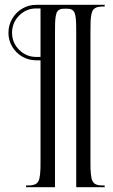

<svg xmlns="http://www.w3.org/2000/svg" viewBox="-20 -618 468 796"><path d="M296 158V-482Q296 -506.2 295.6 -520.8Q295.2 -535.2 293.4 -547.6Q291.5 -560 288.9 -565.9Q286.2 -571.8 280.9 -575.9Q275.5 -580 269.1 -581Q262.8 -582 252 -582Q241.2 -582 234.9 -581Q228.5 -580 223.1 -575.9Q217.8 -571.8 215.1 -565.9Q212.5 -560 210.6 -547.6Q208.8 -535.2 208.4 -520.8Q208 -506.2 208 -482V158H88V151Q99 151 106.1 150.5Q113.2 150 120 148Q126.8 146 130.8 143.2Q134.8 140.5 138.2 134.6Q141.8 128.8 143.4 122.1Q145 115.5 146.2 104.1Q147.5 92.8 147.8 80.5Q148 68.2 148 50V-368H130Q99 -368 72.5 -383.2Q46 -398.5 30.5 -424.8Q15 -451 15 -482Q15 -513.5 30.5 -540.2Q46 -567 72.5 -582.5Q99 -598 130 -598H414V-591Q399.8 -591 391.1 -590Q382.5 -589 375.2 -584.9Q368 -580.8 364.5 -574.9Q361 -569 358.6 -556.6Q356.2 -544.2 355.6 -529.8Q355 -515.2 355 -491V50Q355 68.2 355.2 80.5Q355.5 92.8 356.8 104.1Q358 115.5 359.6 122.1Q361.2 128.8 364.6 134.5Q368 140.2 371.9 143.1Q375.8 146 382.4 148Q389 150 396.1 150.5Q403.2 151 414 151V158ZM148 -583H130Q88.8 -583 59.4 -553.5Q30 -524 30 -482Q30 -440.8 59.4 -411.4Q88.8 -382 130 -382H148Z"/></svg>

Font: FogtwoNo5
Style: Regular
Weight: 400
Designer: gluk (gluksza@wp.pl)
Foundry: gluk (gluksza@wp.pl)
Version: Version 0.87